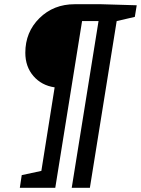

<svg xmlns="http://www.w3.org/2000/svg" viewBox="-20 -720 670 910"><path d="M74 170 83 110 176 90 239 -306Q177 -315 138.5 -359.5Q100 -404 100 -470Q100 -568 167 -634Q234 -700 334 -700H459L628 -695L619 -640L533 -620L406 170H320L447 -620H369L242 170Z"/></svg>

Font: Bitter
Style: Italic
Weight: 400
Italic angle: -9°
Designer: Sol Matas
Foundry: Sol Matas
Version: Version 1.001